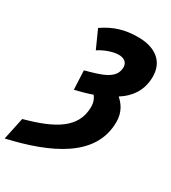

<svg xmlns="http://www.w3.org/2000/svg" viewBox="-267 -833 1000 1123"><g transform="rotate(30 233.0 -272.0)"><path d="M-20 30 -52 180C223 117 466 6 466 -230C466 -295 437 -336 403 -366C474 -412 518 -475 518 -566C518 -667 447 -724 329 -724C240 -724 170 -703 98 -653L152 -533C189 -558 244 -578 282 -578C313 -578 342 -564 342 -528C342 -451 260 -426 150 -397L156 -269C198 -279 237 -290 271 -302C285 -284 294 -262 294 -233C294 -86 167 -21 -20 30Z"/></g></svg>

Font: Noto Sans ExtraCondensed Black
Style: Italic
Weight: 900
Width: 2
Italic angle: -12°
Designer: Monotype Design Team
Foundry: Monotype Imaging Inc.
Version: Version 2.013